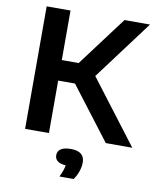

<svg xmlns="http://www.w3.org/2000/svg" viewBox="-103 -819 938 1142"><g transform="rotate(10 366.0 -248.0)"><path d="M572.5 0 330.5 -317H229V0H85V-740H229V-441H331L555 -740H709L441.5 -382L732.5 0ZM457.5 138Q457.5 163.5 447.8 192.2Q438 221 421 243.5H335.5Q356 202 360.5 172Q294.5 167 294.5 121.5Q294.5 97 314.5 83.8Q334.5 70.5 375 70.5Q457.5 70.5 457.5 138Z"/></g></svg>

Font: Encode Sans Expanded SemiBold
Style: Regular
Weight: 600
Width: 7
Designer: Multiple Designers
Foundry: Impallari Type
Version: Version 2.000